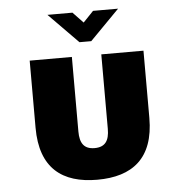

<svg xmlns="http://www.w3.org/2000/svg" viewBox="-50 -725 721 780"><g transform="rotate(-5 310.0 -335.5)"><path d="M376 -499V-195C376 -147 359 -122 316 -122C273 -122 256 -147 256 -195V-499H84V-225C84 -60 173 7 316 7C459 7 548 -60 548 -225V-499ZM460 -678H358L316 -634L274 -678H172L292 -556H340Z"/></g></svg>

Font: Maven Pro
Style: Black
Weight: 900
Designer: Joe Prince
Foundry: Joe Prince
Version: Version 1.003